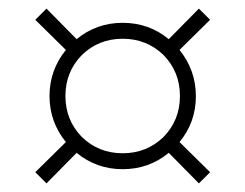

<svg xmlns="http://www.w3.org/2000/svg" viewBox="-20 -475 569 446"><path d="M442 -49 372 -120Q326 -82 265 -82Q204 -82 158 -120L88 -49L62 -75L133 -145Q95 -192 95 -252Q95 -312 133 -359L62 -429L88 -455L158 -384Q204 -422 265 -422Q326 -422 372 -384L442 -455L468 -429L397 -359Q435 -312 435 -251.5Q435 -191 397 -145L468 -75ZM170 -157Q209 -119 265 -119Q321 -119 360 -157Q398 -196 398 -252Q398 -308 360 -347Q321 -385 265 -385Q209 -385 170 -347Q132 -308 132 -252Q132 -196 170 -157Z"/></svg>

Font: TitilliumText22L Th
Style: Thin
Weight: 100
Designer: Campivisivi
Foundry: Campivisivi
Version: 1.000